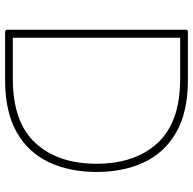

<svg xmlns="http://www.w3.org/2000/svg" viewBox="-22 -752 774 771"><g transform="rotate(90 365.5 -367.0)"><path d="M302 0H108Q101 0 100 -8V-726Q100 -734 108 -734H302Q430 -734 511.5 -687.5Q593 -641 632 -558.5Q671 -476 671 -367Q671 -259 632 -176Q593 -93 511.5 -46.5Q430 0 302 0ZM297 -31Q471 -31 554.5 -121.5Q638 -212 638 -367Q638 -522 554.5 -612.5Q471 -703 297 -703H132V-31Z"/></g></svg>

Font: YamahaIndonesia935. App Thin
Style: Regular
Weight: 100
Designer: Dalton Maag Ltd
Foundry: Dalton Maag Ltd
Version: Version 1.002